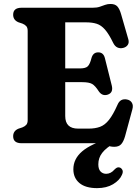

<svg xmlns="http://www.w3.org/2000/svg" viewBox="-20 -740 724 992"><path d="M48 -664Q48 -700 91.5 -700H458.5Q480.5 -700 495.2 -705Q510 -710 522.8 -714.8Q535.5 -719.5 551 -719.5Q574.5 -719.5 586.2 -706.8Q598 -694 606 -665.5L643 -537Q648 -520 640.2 -508.2Q632.5 -496.5 616.5 -492.5Q601 -488.5 587.2 -494.5Q573.5 -500.5 564.5 -519Q542.5 -564.5 522.5 -587.2Q502.5 -610 479.5 -617.2Q456.5 -624.5 426 -624.5H317V-386.5H393Q423 -386.5 434 -398Q445 -409.5 452.5 -439.5Q460.5 -469 486.5 -469.5Q514.5 -470 522 -439.5L557.5 -298Q566.5 -261 536.5 -251Q508.5 -242 490.5 -268Q472 -297 456 -306.2Q440 -315.5 404.5 -315.5H317V-140.5Q317 -75.5 383.5 -75.5H438Q472 -75.5 497 -84.8Q522 -94 543.2 -120.8Q564.5 -147.5 587.5 -199.5Q601.5 -232.5 636 -226Q653.5 -222.5 661.5 -209Q669.5 -195.5 664 -175.5L626 -35.5Q618 -8 606 5.2Q594 18.5 570 18.5Q548 18.5 529.5 9.2Q511 0 479 0H91.5Q48 0 48 -36Q48 -63.5 75 -75L96 -82Q108.5 -87 115.8 -95.2Q123 -103.5 123 -119.5V-580.5Q123 -596.5 115.8 -604.8Q108.5 -613 96 -618L75 -625Q48 -636.5 48 -664ZM555.5 -29 570 -0.5Q528 24 508 49.8Q488 75.5 488 109Q488 134 499.5 146Q511 158 528.5 158Q552.5 158 571.5 136Q578 129.5 584.2 126.2Q590.5 123 598.5 125.5Q607 128 612.2 137.8Q617.5 147.5 610 163.5Q598 191.5 564.2 211.8Q530.5 232 481.5 232Q422 232 390.5 205.8Q359 179.5 359 134.5Q359 81 404.5 42Q450 3 555.5 -29Z"/></svg>

Font: Fraunces 9pt S050
Style: Bold
Weight: 700
Version: Version 1.000; ttfautohint (v1.8.3)